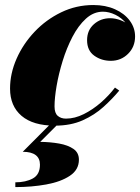

<svg xmlns="http://www.w3.org/2000/svg" viewBox="-20 -490 558 764"><path d="M198.5 10Q111.5 10 65.8 -29Q20 -68 20 -137.5Q20 -197.5 46 -256.5Q72 -315.5 117.8 -363.8Q163.5 -412 223.5 -441Q283.5 -470 351.5 -470Q400 -470 437.5 -453.2Q475 -436.5 496.2 -408Q517.5 -379.5 517.5 -345Q517.5 -303.5 489.5 -275.8Q461.5 -248 421 -248Q383.5 -248 355 -268.5Q326.5 -289 326.5 -330Q326.5 -369.5 353.5 -393.5Q380.5 -417.5 418.5 -417.5Q439 -417.5 461.8 -408.8Q484.5 -400 500.5 -383.8Q516.5 -367.5 516.5 -345H500Q500 -374 482.5 -396.2Q465 -418.5 439.5 -431Q414 -443.5 389.5 -443.5Q352.5 -443.5 322 -415.8Q291.5 -388 268.2 -343.2Q245 -298.5 229.2 -247.2Q213.5 -196 205.2 -148Q197 -100 197 -66.5Q197 -40 209.8 -29Q222.5 -18 242.5 -18Q277.5 -18 313.5 -36Q349.5 -54 381.8 -82.2Q414 -110.5 437.5 -141.5L454.5 -129.5Q427.5 -97 392 -64.8Q356.5 -32.5 309 -11.2Q261.5 10 198.5 10ZM41 254.5V235.5Q82.5 235.5 110.8 220Q139 204.5 139 165Q139 140 121.8 127Q104.5 114 70.5 114L187.5 -3.5H218L140 74.5Q180 75 215.2 81.2Q250.5 87.5 272.2 102.5Q294 117.5 294 145.5Q294 185.5 258 209.5Q222 233.5 164.2 244Q106.5 254.5 41 254.5Z"/></svg>

Font: Bodoni Moda Black
Style: Italic
Weight: 900
Italic angle: -13°
Version: Version 2.005